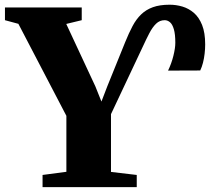

<svg xmlns="http://www.w3.org/2000/svg" viewBox="-42 -774 891 794"><path d="M134 0V-50.5L232.5 -63.5V-295L34 -675.5L-21.5 -690.5V-743H296V-690.5L232 -675L352.5 -416.5L377.5 -354L401.5 -416.5L476 -600.5Q491 -637.5 506.2 -666.2Q521.5 -695 541.8 -714.5Q562 -734 590.2 -744.2Q618.5 -754.5 659.5 -754.5Q686.5 -754.5 712.5 -746.8Q738.5 -739 759.8 -720.8Q781 -702.5 793.8 -670.5Q806.5 -638.5 806.5 -590.5Q806.5 -571.5 804.2 -552Q802 -532.5 797.5 -514.8Q793 -497 786 -482.5L653 -482Q667 -511 675 -543Q683 -575 683 -597Q683 -632.5 677 -653Q671 -673.5 661 -682Q651 -690.5 639 -690.5Q618.5 -690.5 603.5 -676Q588.5 -661.5 575.5 -636.5Q562.5 -611.5 548.5 -581L417 -302V-63L523.5 -50.5V0Z"/></svg>

Font: Merriweather 60pt Black
Style: Regular
Weight: 900
Version: Version 2.100